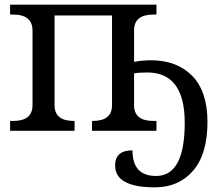

<svg xmlns="http://www.w3.org/2000/svg" viewBox="-20 -556 927 816"><path d="M645 -536.1V-494.1H631.8Q549.8 -494.1 549.8 -426.8V-293Q583.5 -299.8 621.1 -299.8Q732.4 -299.8 797.1 -233.4Q861.8 -167 861.8 -38.1Q861.8 98.6 800.8 169.4Q739.7 240.2 638.2 240.2Q469.2 240.2 469.2 147Q469.2 83 543 83Q543 191.9 643.1 191.9Q765.1 191.9 765.1 -34.2Q765.1 -248 606 -248Q570.3 -248 549.8 -244.1V-108.9Q549.8 -42 631.8 -42H645V0H371.1V-42H374Q456.1 -42 456.1 -108.9V-490.2H211.9V-108.9Q211.9 -42 293.9 -42H296.9V0H22.9V-42H36.1Q118.2 -42 118.2 -108.9V-425.8Q118.2 -494.1 36.1 -494.1H22.9V-536.1Z"/></svg>

Font: Noto Serif
Style: Regular
Weight: 400
Designer: Monotype Design team
Foundry: Monotype Imaging Inc.
Version: Version 1.02